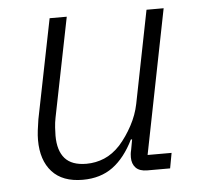

<svg xmlns="http://www.w3.org/2000/svg" viewBox="-43 -557 644 614"><g transform="rotate(-5 278.5 -250.0)"><path d="M138 -512H193L129 -193Q126 -178 125 -162Q124 -146 124 -136Q124 -88 146 -63Q168 -38 215 -38Q245 -38 272.5 -49.5Q300 -61 324 -87Q347 -113 365 -146.5Q383 -180 390 -215L449 -512H504L412 -49H489L480 0H407Q382 0 370 -12.5Q358 -25 358 -46Q358 -51 358.5 -56.5Q359 -62 361 -70L367 -103H363Q335 -46 295.5 -17Q256 12 199 12Q134 12 100.5 -25Q67 -62 67 -127Q67 -141 69 -158Q71 -175 74 -193Z"/></g></svg>

Font: IBM Plex Sans Light
Style: Italic
Weight: 300
Italic angle: -11.31°
Designer: Mike Abbink, Paul van der Laan, Pieter van Rosmalen
Foundry: Bold Monday
Version: Version 3.201